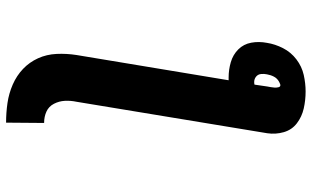

<svg xmlns="http://www.w3.org/2000/svg" viewBox="-212 -562 1001 616"><g transform="rotate(90 288.0 -254.5)"><path d="M374 226 375 104Q355 104 338.5 96.5Q322 89 313.5 72.5Q305 56 304 37.5Q303 19 307 0L408 -612Q412 -639 404.5 -665Q397 -691 376 -707Q355 -723 328.5 -729Q302 -735 274 -735Q248 -735 221 -729Q194 -723 171 -705.5Q148 -688 135 -662.5Q122 -637 118 -611Q113 -585 117.5 -560.5Q122 -536 139 -519Q156 -502 180 -495Q204 -488 229 -488Q234 -488 238 -488L157 0Q152 32 153.5 64Q155 96 167.5 123.5Q180 151 201.5 171.5Q223 192 251.5 204.5Q280 217 311 221.5Q342 226 374 226ZM244 -570Q234 -570 226.5 -576Q219 -582 218 -592Q217 -602 219 -611Q221 -623 226.5 -633.5Q232 -644 243 -650Q246 -651 248.5 -652.5Q251 -654 254 -654Q259 -654 260.5 -647.5Q262 -641 261.5 -635Q261 -629 260 -623Q259 -617 258 -612L252 -571Q248 -570 244 -570Z"/></g></svg>

Font: Iosevka Sparkle Heavy Oblique
Style: Regular
Weight: 900
Italic angle: -9°
Designer: Belleve Invis
Foundry: Belleve Invis
Version: Version 4.5.0; ttfautohint (v1.8.3)